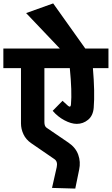

<svg xmlns="http://www.w3.org/2000/svg" viewBox="-55 -919 660 1133"><path d="M-35.2 -632.8H297.9L99.1 -841.8L258.8 -898.9L448.2 -632.8H585V-517.1H493.2Q505.4 -374.5 498 -283.2Q494.1 -236.3 464.8 -212.2Q435.5 -188 397.9 -188Q365.2 -188 325.2 -209.2Q285.2 -230.5 255.9 -265.1L314 -324.2Q342.3 -297.4 347.2 -293.9Q362.3 -282.2 363.8 -303.2Q370.6 -378.4 356.9 -517.1H207V-198.2Q207 -173.8 220.2 -165L349.1 -77.1Q391.6 -48.3 406.7 -5.9Q421.9 36.6 412.1 82L389.2 193.8L252 189.9L279.8 66.9Q286.6 34.2 266.1 20L128.9 -74.2Q97.7 -95.7 83.3 -127Q68.8 -158.2 68.8 -190.9V-517.1H-35.2Z"/></svg>

Font: LT Superior
Style: Bold
Weight: 400
Designer: Daniel Lyons
Foundry: LyonsType
Version: Version 1.000